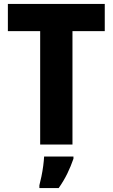

<svg xmlns="http://www.w3.org/2000/svg" viewBox="-20 -734 572 975"><path d="M348 0H184V-576H20V-714H512V-576H348ZM353 72Q340 110 322 147Q304 184 278 221H180V207Q185 188 190.5 161.5Q196 135 199.5 108Q203 81 204 61H353Z"/></svg>

Font: Noto Sans Khmer UI SemiCondensed ExtraBold
Style: Regular
Weight: 800
Width: 4
Designer: Danh Hong and the Monotype Design Team
Foundry: Monotype Imaging Inc.
Version: Version 2.002; ttfautohint (v1.8.4.7-5d5b)